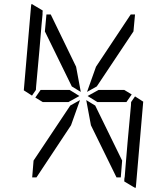

<svg xmlns="http://www.w3.org/2000/svg" viewBox="-20 -992 856 984"><path d="M468 -451 606 -169 599 -83H577L446 -350L422 -479ZM485 -531H617L655 -508L628 -469H479L429 -500ZM672 -498 714 -471 677 -41Q677 -34 674 -28L617 -62V-70L618 -82L619 -83L623 -134L634 -265L651 -450L652 -469ZM472 -650 650 -918H672L664 -831L476 -549L426 -521ZM144 -502 102 -529 139 -959Q139 -966 142 -972L199 -938L198 -928V-918L193 -866L182 -735L165 -548L164 -531ZM167 -83H145L152 -169L340 -451L390 -479L344 -350ZM331 -469H199L161 -492L188 -531H337L387 -500ZM210 -831 218 -918H240L370 -650L394 -521L348 -549Z"/></svg>

Font: DSEG14 Modern
Style: Light Italic
Weight: 300
Italic angle: -5°
Designer: Keshikan(Twitter:@keshinomi_88pro)
Version: Version 0.46